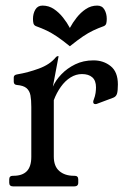

<svg xmlns="http://www.w3.org/2000/svg" viewBox="-20 -667 453 687"><path d="M27.5 0Q13 0 13 -13V-25Q13 -38 26 -38H28Q60 -38 76 -54.5Q92 -71 92 -106V-284.5Q92 -309.2 89 -325.6Q86 -342 75.1 -351.5Q64.2 -361 40 -363Q29.2 -364 29.2 -375V-390Q29.2 -399.2 42.2 -401Q79.8 -407.2 119.1 -421.6Q158.5 -436 179.5 -461.8Q183.5 -466.2 186.5 -466.2H187.5Q189.8 -466.2 189.5 -465L169.2 -357Q179.2 -379.8 199.6 -401.1Q220 -422.5 249.1 -436.8Q278.2 -451 314.5 -451Q350.2 -451 376 -430.4Q401.8 -409.8 401.8 -364.8Q401.8 -341.8 398.6 -331.6Q395.5 -321.5 385.5 -317.5L329.5 -296.5Q327.5 -295.5 325.5 -295Q323.5 -294.5 321.5 -294.5Q313.5 -294.5 313.5 -302.5Q313.5 -304.5 314 -306.5Q314.5 -308.5 315.5 -310.5Q320.5 -323.5 322 -334.5Q323.5 -345.5 323.5 -354.5Q323.5 -378.5 310.4 -390.2Q297.2 -402 273.2 -402Q251.8 -402 232.4 -389.9Q213 -377.8 197.8 -356.5Q182.5 -335.2 172.5 -308.5V-106.8Q172.5 -71.8 192.4 -54.9Q212.2 -38 244.2 -38H246.8Q260 -38 260 -25V-13Q260 0 245.2 0ZM230 -567Q240 -585.9 254.5 -604.2Q269 -622.6 287.4 -634.8Q305.8 -647 327.8 -647Q345.5 -647 353.7 -632.6Q362 -618.2 362 -599.4Q362 -590.5 360.4 -583.8Q358.8 -577.1 352.2 -573.8Q330 -565.8 312.8 -557.5Q295.5 -549.2 276.6 -536.5Q257.8 -523.8 230 -501.5Q202.5 -523.8 183.5 -536.5Q164.6 -549.2 147.3 -557.5Q130 -565.8 107.8 -573.8Q101.2 -577.1 99.6 -583.8Q98 -590.4 98 -599.3Q98 -618.2 106.4 -632.6Q114.8 -647 132.2 -647Q154.4 -647 172.7 -634.8Q191 -622.5 205.5 -604.2Q220 -586 230 -567Z"/></svg>

Font: Young Serif Light
Style: Regular
Weight: 300
Designer: Bastien Sozeau
Foundry: NBR — Bastien Sozeau
Version: Version 5.001